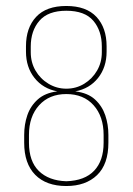

<svg xmlns="http://www.w3.org/2000/svg" viewBox="-20 -615 444 643"><path d="M202 8Q135 8 98 -29.5Q61 -67 61 -137V-163Q61 -198 71.5 -229Q82 -260 106.5 -282Q131 -304 172 -309Q124 -318 95.5 -354Q67 -390 67 -442V-460Q67 -522 101 -558.5Q135 -595 202 -595Q269 -595 303 -558.5Q337 -522 337 -460V-442Q337 -390 308.5 -354Q280 -318 232 -309Q274 -304 298 -282Q322 -260 332.5 -229Q343 -198 343 -163V-137Q343 -65 305 -28.5Q267 8 202 8ZM202 -318Q235 -318 262 -334.5Q289 -351 305 -378.5Q321 -406 321 -440V-459Q321 -512 292.5 -545.5Q264 -579 202 -579Q141 -579 112 -545.5Q83 -512 83 -459V-440Q83 -406 99 -378.5Q115 -351 142.5 -334.5Q170 -318 202 -318ZM202 -8Q264 -10 295.5 -43.5Q327 -77 327 -137V-163Q327 -225 293.5 -262.5Q260 -300 202 -300Q145 -300 111 -262.5Q77 -225 77 -163V-137Q77 -75 110 -42.5Q143 -10 202 -8Z"/></svg>

Font: Alumni Sans Pinstripe
Style: Regular
Weight: 400
Designer: Robert E. Leuschke
Foundry: Robert E. Leuschke
Version: Version 1.010; ttfautohint (v1.8.4.7-5d5b)